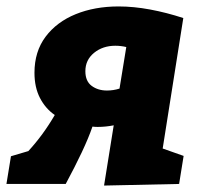

<svg xmlns="http://www.w3.org/2000/svg" viewBox="-49 -571 626 596"><path d="M-29 0 -15 -86 39 -102Q85 -152 121 -214Q92 -234 75 -267Q58 -300 58 -345Q58 -411 92.5 -457Q127 -503 186 -527Q245 -551 319 -551Q366 -551 417 -541.5Q468 -532 520 -515L456 -110L521 -87L507 0L274 5L304 -182Q279 -177 254 -177Q246 -177 238 -178Q226 -143 205 -98.5Q184 -54 155 0ZM216 -350Q216 -319 235.5 -304.5Q255 -290 283 -290Q303 -290 322 -296L343 -425Q326 -429 309 -429Q270 -429 243 -407Q216 -385 216 -350Z"/></svg>

Font: Bitter ExtraBold
Style: Italic
Weight: 800
Italic angle: -9°
Designer: Sol Matas, and Bitter project Authors
Foundry: Sol Matas
Version: Version 2.001